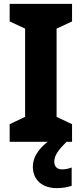

<svg xmlns="http://www.w3.org/2000/svg" viewBox="-20 -827 423 994"><path d="M261 10C261 -21 281 -50 325 -93H353V-184L273 -222V-679L353 -716V-807H30V-716L110 -679V-222L30 -184V-93H227C176 -54 150 -9 150 36C150 103 197 147 275 147C307 147 332 141 351 135V40C339 45 320 50 301 50C277 50 261 36 261 10Z"/></svg>

Font: Noto Sans Kannada UI SemiCondensed ExtraBold
Style: Regular
Weight: 800
Width: 4
Designer: Jelle Bosma - Monotype Design Team
Foundry: Monotype Imaging Inc.
Version: Version 2.005